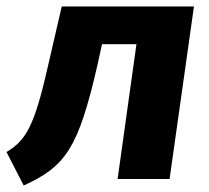

<svg xmlns="http://www.w3.org/2000/svg" viewBox="-52 -551 642 591"><path d="M21 20C150 -39 189 -94 248 -351L262 -415H368L310 0H470L545 -531H138L95 -345C52 -155 26 -119 -32 -83Z"/></svg>

Font: Fira Sans OT
Style: Bold Italic
Weight: 700
Italic angle: -8°
Designer: Carrois Corporate & Edenspiekermann
Foundry: Carrois Corporate GbR & Edenspiekermann AG
Version: Version 2.001